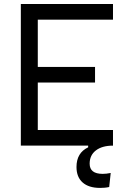

<svg xmlns="http://www.w3.org/2000/svg" viewBox="-20 -713 626 940"><path d="M470.2 207Q414.6 207 384.5 180.4Q354.5 153.8 354.5 104.5Q354.5 35.2 411.6 8.3V0H82V-693.4H533.2V-616.7H165V-385.3H445.3V-309.1H165V-76.7H533.2V0Q480 0 449.5 23.4Q418.9 46.9 418.9 88.4Q418.9 138.2 482.9 138.2Q501 138.2 522 133.8L514.6 202.6Q503.4 205.1 491.7 206.1Q480 207 470.2 207Z"/></svg>

Font: Cascadia Code PL SemiLight
Style: Regular
Weight: 350
Monospace: yes
Designer: Aaron Bell
Foundry: Saja Typeworks
Version: Version 2404.023; ttfautohint (v1.8.4)